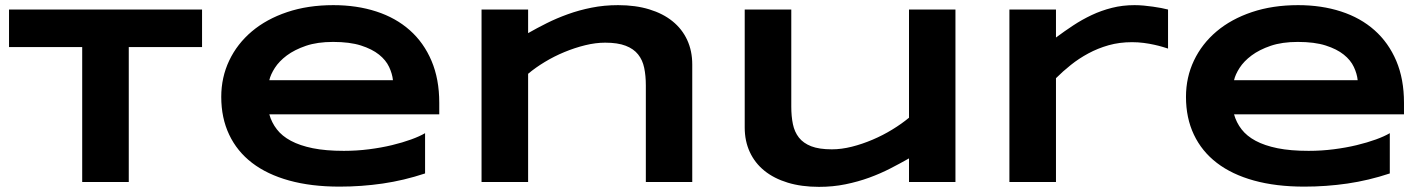

<svg xmlns="http://www.w3.org/2000/svg" viewBox="-20 -708 5542 747"><path d="M481 -524.9V0H299.8V-524.9H15.1V-670.9H766.1V-524.9Z M1633.8 -33.2Q1551.3 -5.9 1469 6.1Q1386.7 18.1 1300.8 18.1Q1190.9 18.1 1105.2 -5.6Q1019.5 -29.3 960.9 -74.2Q902.3 -119.1 871.6 -184.1Q840.8 -249 840.8 -331.1Q840.8 -407.2 871.8 -472.4Q902.8 -537.6 959.7 -585.7Q1016.6 -633.8 1097.2 -660.9Q1177.7 -688 1276.9 -688Q1368.2 -688 1444.1 -663.3Q1520 -638.7 1574.5 -590.3Q1628.9 -542 1658.9 -471.2Q1689 -400.4 1689 -308.1V-263.2H1027.8Q1036.6 -231.4 1056.9 -205.1Q1077.1 -178.7 1111.8 -160.2Q1146.5 -141.6 1197 -131.3Q1247.6 -121.1 1317.9 -121.1Q1367.7 -121.1 1415.5 -127.2Q1463.4 -133.3 1504.9 -143.3Q1546.4 -153.3 1579.8 -165.5Q1613.3 -177.7 1633.8 -189.9ZM1508.8 -396Q1506.3 -420.9 1493.9 -447.5Q1481.4 -474.1 1454.6 -495.6Q1427.7 -517.1 1384.3 -531Q1340.8 -544.9 1275.9 -544.9Q1214.8 -544.9 1170.4 -529.8Q1126 -514.6 1095.9 -492.2Q1065.9 -469.7 1049.3 -443.8Q1032.7 -418 1027.8 -396Z M2492.7 0V-376Q2492.7 -413.6 2486.3 -444.1Q2480 -474.6 2462.6 -496.3Q2445.3 -518.1 2414.3 -530Q2383.3 -542 2334.5 -542Q2297.4 -542 2256.6 -532Q2215.8 -522 2175.8 -505.4Q2135.7 -488.8 2099.4 -466.8Q2063 -444.8 2034.7 -420.9V0H1853.5V-670.9H2034.7V-579.1Q2068.8 -598.6 2107.4 -617.9Q2146 -637.2 2189.5 -652.8Q2232.9 -668.5 2281.7 -678.2Q2330.6 -688 2384.8 -688Q2452.6 -688 2506.1 -671.6Q2559.6 -655.3 2596.7 -625.2Q2633.8 -595.2 2653.6 -552.5Q2673.3 -509.8 2673.3 -457V0Z M3058.6 -670.9V-293Q3058.6 -255.4 3064.9 -224.9Q3071.3 -194.3 3088.4 -172.6Q3105.5 -150.9 3136.2 -138.9Q3167 -127 3216.3 -127Q3253.4 -127 3294.2 -137.2Q3335 -147.5 3375 -164.6Q3415 -181.6 3451.4 -203.9Q3487.8 -226.1 3516.6 -250V-670.9H3697.3V0H3516.6V-91.8Q3482.4 -72.3 3443.8 -52.5Q3405.3 -32.7 3361.8 -16.8Q3318.4 -1 3269.5 9Q3220.7 19 3166.5 19Q3098.6 19 3044.9 2.7Q2991.2 -13.7 2954.1 -43.7Q2917 -73.7 2897.2 -116.5Q2877.4 -159.2 2877.4 -211.9V-670.9Z M4524.4 -519Q4517.1 -521.5 4503.2 -525.6Q4489.3 -529.8 4470.7 -533.9Q4452.1 -538.1 4429.9 -541Q4407.7 -543.9 4384.3 -543.9Q4335.4 -543.9 4293.2 -532Q4251 -520 4214.4 -500.2Q4177.7 -480.5 4146.2 -455.3Q4114.7 -430.2 4088.4 -403.8V0H3907.2V-670.9H4088.4V-562Q4121.1 -586.4 4155.5 -609.1Q4189.9 -631.8 4227.3 -649.4Q4264.6 -667 4306.2 -677.5Q4347.7 -688 4394 -688Q4411.6 -688 4429.9 -686.3Q4448.2 -684.6 4465.6 -682.1Q4482.9 -679.7 4498 -676.8Q4513.2 -673.8 4524.4 -670.9V-519Z M5387.2 -33.2Q5304.7 -5.9 5222.4 6.1Q5140.1 18.1 5054.2 18.1Q4944.3 18.1 4858.6 -5.6Q4772.9 -29.3 4714.4 -74.2Q4655.8 -119.1 4625 -184.1Q4594.2 -249 4594.2 -331.1Q4594.2 -407.2 4625.2 -472.4Q4656.2 -537.6 4713.1 -585.7Q4770 -633.8 4850.6 -660.9Q4931.2 -688 5030.3 -688Q5121.6 -688 5197.5 -663.3Q5273.4 -638.7 5327.9 -590.3Q5382.3 -542 5412.4 -471.2Q5442.4 -400.4 5442.4 -308.1V-263.2H4781.2Q4790 -231.4 4810.3 -205.1Q4830.6 -178.7 4865.2 -160.2Q4899.9 -141.6 4950.4 -131.3Q5001 -121.1 5071.3 -121.1Q5121.1 -121.1 5168.9 -127.2Q5216.8 -133.3 5258.3 -143.3Q5299.8 -153.3 5333.3 -165.5Q5366.7 -177.7 5387.2 -189.9ZM5262.2 -396Q5259.8 -420.9 5247.3 -447.5Q5234.9 -474.1 5208 -495.6Q5181.2 -517.1 5137.7 -531Q5094.2 -544.9 5029.3 -544.9Q4968.3 -544.9 4923.8 -529.8Q4879.4 -514.6 4849.4 -492.2Q4819.3 -469.7 4802.7 -443.8Q4786.1 -418 4781.2 -396Z"/></svg>

Font: Syncopate
Style: Bold
Weight: 700
Designer: Astigmatic (AOETI)
Foundry: Astigmatic (AOETI)
Version: Version 1.001 2011